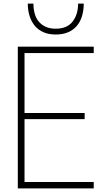

<svg xmlns="http://www.w3.org/2000/svg" viewBox="-20 -1037 583 1057"><path d="M496 0H78V-780H496V-745H115V-415H446V-381H115V-35H496ZM287 -847Q248 -847 219.5 -859.5Q191 -872 172 -894.5Q153 -917 143 -948.5Q133 -980 133 -1017H164Q164 -989 170.5 -964Q177 -939 192 -920Q207 -901 230.5 -890Q254 -879 287 -879Q349 -879 379.5 -918Q410 -957 410 -1017H441Q441 -980 431.5 -948.5Q422 -917 403 -894.5Q384 -872 355 -859.5Q326 -847 287 -847Z"/></svg>

Font: Tanohe Sans ExtraLight
Style: Regular
Weight: 250
Designer: Village Type and Design LLC & Cristiano Sobral
Foundry: Cooper Hewitt Smithsonian Design Museum
Version: Version 1.00;May 30, 2020;FontCreator 12.0.0.2522 64-bit; tt